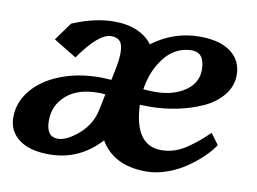

<svg xmlns="http://www.w3.org/2000/svg" viewBox="-60 -578 893 666"><g transform="rotate(10 386.5 -244.5)"><path d="M464.8 -221.2Q439.9 -221.2 429.7 -221.7Q435.5 -79.6 530.3 -79.6Q553.2 -79.6 575.7 -86.9Q598.1 -94.2 619.6 -109.1Q641.1 -124 656.2 -136.7Q671.4 -149.4 691.9 -168.9L720.2 -130.9Q706.1 -108.9 682.6 -86.4Q659.2 -64 629.4 -43.7Q599.6 -23.4 563 -10.5Q526.4 2.4 491.2 2.4Q376 2.4 329.1 -78.6Q254.9 2.4 149.4 2.4Q80.1 2.4 42.5 -26.1Q4.9 -54.7 4.9 -103Q4.9 -155.8 40.3 -199Q75.7 -242.2 138.4 -266.8Q201.2 -291.5 277.8 -291.5Q290 -291.5 317.4 -289.6L324.2 -321.8Q332.5 -361.8 332.5 -387.2Q332.5 -415.5 322.5 -427.2Q312.5 -439 291 -439Q247.1 -439 181.2 -344.7L100.1 -394L146 -457.5Q224.6 -490.7 292 -490.7Q339.4 -490.7 374 -475.6Q408.7 -460.4 427.2 -434.1Q502.4 -490.7 594.2 -490.7Q665.5 -490.7 704.1 -461.4Q742.7 -432.1 742.7 -381.3Q742.7 -341.8 716.8 -310.1Q690.9 -278.3 649.4 -259.5Q607.9 -240.7 560.3 -231Q512.7 -221.2 464.8 -221.2ZM169.4 -56.2Q200.2 -56.2 241.5 -91.6Q282.7 -127 293.5 -178.2L305.7 -236.3Q291 -237.8 280.8 -237.8Q209 -237.8 168.7 -202.6Q128.4 -167.5 128.4 -113.3Q128.4 -56.2 169.4 -56.2ZM574.7 -439Q549.8 -439 528.1 -429.2Q506.3 -419.4 490.7 -403.3Q475.1 -387.2 462.6 -366Q450.2 -344.7 442.9 -322.3Q435.5 -299.8 432.1 -276.9Q449.2 -274.9 474.1 -274.9Q536.6 -274.9 578.6 -303.2Q620.6 -331.5 620.6 -377.9Q620.6 -439 574.7 -439Z"/></g></svg>

Font: Flanker
Style: Bold Italic
Weight: 700
Italic angle: -12°
Designer: Flanker
Version: Version 2.000